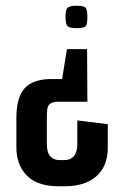

<svg xmlns="http://www.w3.org/2000/svg" viewBox="-20 -495 446 668"><path d="M283 -324 284 -141H185Q164 -141 155 -134.5Q146 -128 144.5 -115.5Q143 -103 143 -84V6Q143 36 155 49Q167 62 187 62H203Q221 62 231 54Q241 46 245 33.5Q249 21 249 6V-76L355 -63V19Q355 83 315.5 118Q276 153 206 153H184Q110 153 73.5 116Q37 79 37 17V-83Q37 -155 64.5 -186.5Q92 -218 152 -220H196L213 -324ZM247 -475Q272 -475 278 -468Q284 -461 284 -436Q284 -411 278 -404Q272 -397 247 -397Q222 -397 215 -404Q208 -411 208 -436Q208 -461 215 -468Q222 -475 247 -475Z"/></svg>

Font: Smooch Sans
Style: Bold
Weight: 700
Designer: Robert E. Leuschke
Foundry: Robert E. Leuschke
Version: Version 1.010